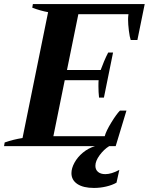

<svg xmlns="http://www.w3.org/2000/svg" viewBox="-38 -720 733 946"><path d="M675 -700 639 -523H606Q601 -537 597 -568.5Q593 -600 593 -625Q593 -636 595 -650H348L292 -375H458Q464 -392 474.5 -417Q485 -442 495 -461H519L474 -239H450Q447 -266 447 -295Q447 -318 448 -325H281L225 -49H478Q485 -75 510.5 -116.5Q536 -158 553 -175H585L532 0H500Q474 16 453 44.5Q432 73 432 97Q432 116 445 127Q458 138 481 138Q511 138 550 117L536 180Q515 192 485.5 199Q456 206 425 206Q372 206 343 186.5Q314 167 314 133Q314 109 329 81.5Q344 54 370.5 32Q397 10 430 0H-18L-15 -18Q28 -33 73 -40L199 -660Q161 -667 121 -682L124 -700Z"/></svg>

Font: Trirong
Style: Bold Italic
Weight: 700
Italic angle: -12°
Designer: Katatrad Team
Foundry: CadsonDemak
Version: Version 1.001